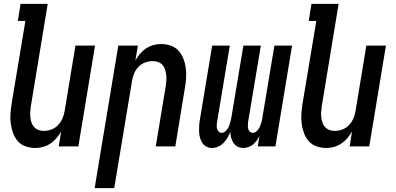

<svg xmlns="http://www.w3.org/2000/svg" viewBox="-20 -755 2040 990"><path d="M163 8Q136 8 112 -0.5Q88 -9 72 -27Q56 -45 47.5 -68.5Q39 -92 35.5 -117.5Q32 -143 34 -169Q36 -195 40 -221L111 -647H72L86 -735H226L139 -207Q137 -193 136 -178.5Q135 -164 136.5 -150Q138 -136 142.5 -123Q147 -110 156 -100Q165 -90 178 -85Q191 -80 206 -80Q225 -80 244.5 -87Q264 -94 278.5 -109Q293 -124 301.5 -143Q310 -162 313 -181L369 -520H470L384 0H283L295 -77Q285 -59 271 -42.5Q257 -26 239.5 -14.5Q222 -3 202 2.5Q182 8 163 8Z M468 215 590 -520H691L678 -443Q688 -461 702 -477.5Q716 -494 733.5 -505.5Q751 -517 771 -522.5Q791 -528 810 -528Q837 -528 861 -519.5Q885 -511 901 -493Q917 -475 926 -451.5Q935 -428 938 -402.5Q941 -377 939.5 -351Q938 -325 933 -299L884 0H783L835 -313Q837 -327 838 -341.5Q839 -356 837 -370Q835 -384 831 -397Q827 -410 818 -420Q809 -430 796 -435Q783 -440 768 -440Q749 -440 729 -433Q709 -426 694.5 -411Q680 -396 672 -377Q664 -358 661 -339L569 215Z M1234 8Q1218 8 1205 1Q1192 -6 1184 -18Q1176 -30 1172 -45Q1168 -60 1167 -75Q1162 -60 1153.5 -45.5Q1145 -31 1133 -18.5Q1121 -6 1105 1Q1089 8 1074 8H1073Q1057 8 1044 1Q1031 -6 1023 -18.5Q1015 -31 1011 -46Q1007 -61 1006.5 -76.5Q1006 -92 1007 -108Q1008 -124 1011 -140L1074 -520H1165L1099 -125Q1098 -116 1097.5 -107Q1097 -98 1099.5 -90Q1102 -82 1108.5 -76Q1115 -70 1124 -70Q1132 -70 1139.5 -76Q1147 -82 1152.5 -89.5Q1158 -97 1161 -105Q1164 -113 1166.5 -121.5Q1169 -130 1171 -138.5Q1173 -147 1174 -155L1235 -520H1325L1259 -125Q1258 -116 1258 -107Q1258 -98 1260 -90Q1262 -82 1268.5 -76Q1275 -70 1284 -70Q1293 -70 1300.5 -76Q1308 -82 1313 -89.5Q1318 -97 1321 -105Q1324 -113 1327 -121.5Q1330 -130 1331.5 -138.5Q1333 -147 1334 -155L1395 -520H1486L1400 0H1309L1318 -54Q1312 -41 1303.5 -30Q1295 -19 1284.5 -10Q1274 -1 1260.5 3.5Q1247 8 1234 8Z M1663 8Q1636 8 1612 -0.5Q1588 -9 1572 -27Q1556 -45 1547.5 -68.5Q1539 -92 1535.5 -117.5Q1532 -143 1534 -169Q1536 -195 1540 -221L1611 -647H1572L1586 -735H1726L1639 -207Q1637 -193 1636 -178.5Q1635 -164 1636.5 -150Q1638 -136 1642.5 -123Q1647 -110 1656 -100Q1665 -90 1678 -85Q1691 -80 1706 -80Q1725 -80 1744.5 -87Q1764 -94 1778.5 -109Q1793 -124 1801.5 -143Q1810 -162 1813 -181L1869 -520H1970L1884 0H1783L1795 -77Q1785 -59 1771 -42.5Q1757 -26 1739.5 -14.5Q1722 -3 1702 2.5Q1682 8 1663 8Z"/></svg>

Font: Iosevka Term Curly Semibold
Style: Italic
Weight: 600
Italic angle: -9°
Designer: Belleve Invis
Foundry: Belleve Invis
Version: Version 32.3.0